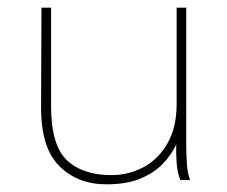

<svg xmlns="http://www.w3.org/2000/svg" viewBox="-20 -469 590 500"><path d="M257 11Q182 11 134 -37Q86 -85 87 -193L88 -449H113V-193Q113 -91 154 -52Q195 -13 270 -13Q315 -13 353.5 -33.5Q392 -54 416 -95.5Q440 -137 440 -198V-449H465V-91Q465 -72 466.5 -45Q468 -18 475 0H450Q442 -17 440 -44.5Q438 -72 439 -93Q427 -67 405 -43.5Q383 -20 347 -4.5Q311 11 257 11Z"/></svg>

Font: Inconsolata SemiExpanded ExtraLight
Style: Regular
Weight: 200
Width: 6
Monospace: yes
Designer: Raph Levien, Cyreal, Brenton Simpson
Foundry: Raph Levien, Cyreal, Google
Version: Version 3.001; ttfautohint (v1.8.2.53-6de2)